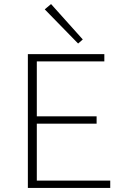

<svg xmlns="http://www.w3.org/2000/svg" viewBox="-20 -924 620 944"><path d="M364 -710 200 -878 231 -904 387 -730ZM522 -36V0H117V-658H493V-622H161V-352H455V-316H161V-36Z"/></svg>

Font: Ysabeau SC Light
Style: Regular
Weight: 300
Designer: Christian Thalmann (Catharsis Fonts)
Version: Version 0.003